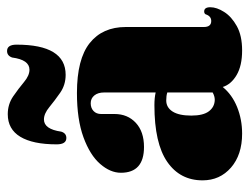

<svg xmlns="http://www.w3.org/2000/svg" viewBox="-101 -595 706 544"><g transform="rotate(-90 252.0 -323.0)"><path d="M13 -102Q13 -166 65.5 -202.2Q118 -238.5 226 -238.5Q246.5 -238.5 262 -235V-381Q262 -398.5 253.5 -408.8Q245 -419 231.5 -419Q218 -419 209.5 -411Q201 -403 201 -389.5V-351.5Q201 -314.5 176 -291.2Q151 -268 107.5 -268Q34.5 -268 34.5 -333.5Q34.5 -363.5 59.5 -392.2Q84.5 -421 135 -439.5Q185.5 -458 260.5 -458Q356.5 -458 402 -421.8Q447.5 -385.5 447.5 -319.5V-98.5Q447.5 -77.5 464.5 -77.5Q478.5 -77.5 483.5 -93.5Q486 -97.5 491.5 -97.5Q503.5 -97.5 503.5 -80Q503.5 -62 490.2 -41Q477 -20 450 -5Q423 10 381 10Q338 10 311.5 -5.5Q285 -21 277.5 -45Q256 -18.5 220.8 -4.2Q185.5 10 145.5 10Q85.5 10 49.2 -21.5Q13 -53 13 -102ZM196.5 -134Q196.5 -100 208.8 -84Q221 -68 241 -67.5Q251.5 -67.5 262 -73.5V-202Q252.5 -205 239.5 -205Q219.5 -205 208 -187Q196.5 -169 196.5 -134ZM312 -490Q283.5 -490 261.2 -505.5Q239 -521 220.5 -536.2Q202 -551.5 185.5 -551.5Q158 -551.5 151 -502.5Q146.5 -488 133 -488Q115 -488 115 -515.5Q115 -583 136.5 -618.5Q158 -654 200.5 -654Q228.5 -654 250.8 -638.8Q273 -623.5 291.5 -608Q310 -592.5 326.5 -592.5Q354.5 -592.5 361 -641.5Q366 -656 379.5 -656Q397.5 -656 397.5 -629Q397.5 -490 312 -490Z"/></g></svg>

Font: Fraunces 144pt Soft Black
Style: Regular
Weight: 900
Version: Version 1.000;[b76b70a41]